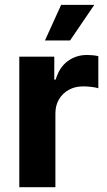

<svg xmlns="http://www.w3.org/2000/svg" viewBox="-20 -783 449 803"><path d="M60.7 0V-545.9H207V-450H212.9Q227.7 -501.1 262.9 -527.1Q298.1 -553.1 343.8 -553.1Q355.1 -553.1 368.2 -551.9Q381.2 -550.6 391.2 -548V-413.9Q380.7 -417.5 361.9 -419.6Q343.1 -421.7 327.1 -421.7Q294 -421.7 267.8 -407.3Q241.5 -392.9 226.6 -367.4Q211.7 -342 211.7 -308.4V0ZM168 -613.7 235.7 -762.7H374.4L273 -613.7Z"/></svg>

Font: GitLab Sans
Style: Regular
Weight: 400
Designer: Rasmus Andersson
Foundry: Modifications by GitLab B.V., manufactured by rsms
Version: Version 4.000;git-c8fb6b7